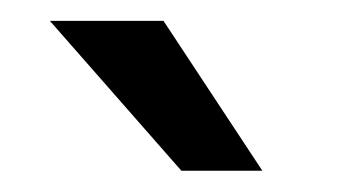

<svg xmlns="http://www.w3.org/2000/svg" viewBox="-20 -770 349 184"><path d="M231.4 -606.4 136.7 -750H27.8L153.8 -606.4Z"/></svg>

Font: Roboto Condensed
Style: Regular
Weight: 400
Designer: Google
Version: Version 2.134; 2016